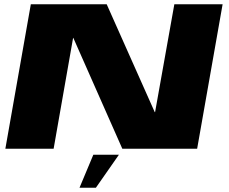

<svg xmlns="http://www.w3.org/2000/svg" viewBox="-20 -695 1070 897"><path d="M5 0H230.5L321.5 -518H322.5L551.5 0H901L1020 -675H794.5L704.5 -171H703L478.5 -675H124ZM351.5 182H428L535.5 28H416Z"/></svg>

Font: Anybody Expanded ExtraBold
Style: Italic
Weight: 800
Width: 7
Italic angle: -10°
Version: Version 1.113;gftools[0.9.25]